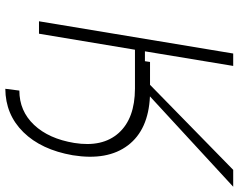

<svg xmlns="http://www.w3.org/2000/svg" viewBox="-107 -660 893 719"><g transform="rotate(90 339.5 -300.5)"><path d="M59.7 0 180.4 -727.3H226.9L172.2 -396.7H209.2L212 -415.8H297.6L616.1 -727.3H679.3L340.9 -415.5Q465.9 -409.8 524.1 -333.3Q582.4 -256.7 561.4 -126.4Q540.8 -8.5 475 58.4Q409.1 125.4 312.5 126.1L319.2 73.5Q395.6 73.5 447.6 18.5Q499.6 -36.6 515.3 -132.1Q532.3 -237.9 478 -298.5Q423.7 -359 312.1 -359.4H166.2L106.2 0Z"/></g></svg>

Font: Inter UI Extra Light
Style: Italic
Weight: 200
Italic angle: -9.39999°
Designer: Rasmus Andersson
Foundry: rsms
Version: 3.2;8d6f07862